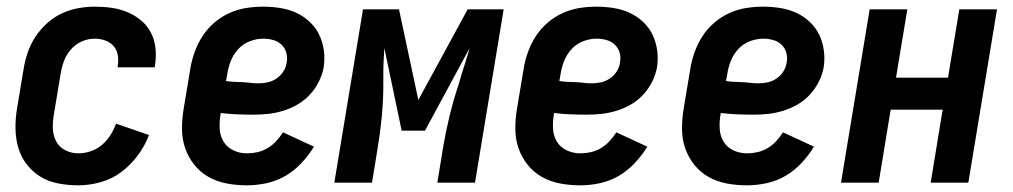

<svg xmlns="http://www.w3.org/2000/svg" viewBox="-20 -548 3040 576"><path d="M215 8Q185 8 155.5 2.5Q126 -3 102 -17.5Q78 -32 60.5 -54.5Q43 -77 35 -104.5Q27 -132 26.5 -162Q26 -192 31 -222L51 -342Q55 -367 63.5 -391.5Q72 -416 86.5 -438Q101 -460 121.5 -478.5Q142 -497 166 -508Q190 -519 215 -523.5Q240 -528 264 -528Q290 -528 315 -524.5Q340 -521 362.5 -511.5Q385 -502 403.5 -486.5Q422 -471 433 -449.5Q444 -428 446.5 -403Q449 -378 445 -352L444 -346H333V-349Q336 -365 333.5 -381.5Q331 -398 321 -409.5Q311 -421 296 -426.5Q281 -432 264 -432Q245 -432 226 -424Q207 -416 193 -400Q179 -384 172 -365Q165 -346 162 -327L142 -207Q138 -185 138.5 -164Q139 -143 148 -125Q157 -107 175.5 -97.5Q194 -88 215 -88Q233 -88 251.5 -94Q270 -100 285.5 -113Q301 -126 311.5 -143Q322 -160 328 -177L427 -143Q415 -111 393.5 -82Q372 -53 344 -32Q316 -11 282 -1.5Q248 8 215 8Z M721 8Q690 8 660.5 2.5Q631 -3 606 -17Q581 -31 563 -53.5Q545 -76 535.5 -103.5Q526 -131 526 -161.5Q526 -192 531 -222L551 -342Q555 -367 564 -392Q573 -417 587.5 -439.5Q602 -462 623 -480Q644 -498 668.5 -509Q693 -520 718.5 -524Q744 -528 769 -528Q795 -528 820.5 -524Q846 -520 868 -510Q890 -500 908.5 -483Q927 -466 937.5 -444Q948 -422 951.5 -397Q955 -372 951 -346Q947 -324 936.5 -303Q926 -282 910 -264.5Q894 -247 873.5 -235Q853 -223 830.5 -216Q808 -209 786 -206.5Q764 -204 742 -204Q716 -204 691.5 -205Q667 -206 642 -209V-207Q638 -185 639 -163Q640 -141 650.5 -123.5Q661 -106 680 -97Q699 -88 721 -88Q737 -88 752.5 -91.5Q768 -95 782.5 -103.5Q797 -112 808.5 -124.5Q820 -137 829 -151L922 -108Q906 -82 884.5 -59Q863 -36 836.5 -20.5Q810 -5 780 1.5Q750 8 721 8ZM755 -298Q769 -298 783 -301Q797 -304 809.5 -312.5Q822 -321 830 -333.5Q838 -346 840 -360Q843 -375 839 -389.5Q835 -404 824.5 -414Q814 -424 799.5 -428Q785 -432 770 -432Q750 -432 730 -424.5Q710 -417 695.5 -401.5Q681 -386 673 -366.5Q665 -347 662 -327L658 -305Q670 -303 682.5 -302.5Q695 -302 707 -301.5Q719 -301 731 -299.5Q743 -298 755 -298Z M983 0 1069 -520H1177L1235 -248L1383 -520H1491L1405 0H1292L1309 -104Q1317 -152 1328.5 -199.5Q1340 -247 1356 -295L1366 -329Q1372 -348 1378 -367Q1384 -386 1389 -404L1255 -156H1185L1133 -404Q1132 -386 1131 -367Q1130 -348 1130 -329V-295Q1130 -247 1125.5 -199.5Q1121 -152 1113 -104L1096 0Z M1721 8Q1690 8 1660.5 2.5Q1631 -3 1606 -17Q1581 -31 1563 -53.5Q1545 -76 1535.5 -103.5Q1526 -131 1526 -161.5Q1526 -192 1531 -222L1551 -342Q1555 -367 1564 -392Q1573 -417 1587.5 -439.5Q1602 -462 1623 -480Q1644 -498 1668.5 -509Q1693 -520 1718.5 -524Q1744 -528 1769 -528Q1795 -528 1820.5 -524Q1846 -520 1868 -510Q1890 -500 1908.5 -483Q1927 -466 1937.5 -444Q1948 -422 1951.5 -397Q1955 -372 1951 -346Q1947 -324 1936.5 -303Q1926 -282 1910 -264.5Q1894 -247 1873.5 -235Q1853 -223 1830.5 -216Q1808 -209 1786 -206.5Q1764 -204 1742 -204Q1716 -204 1691.5 -205Q1667 -206 1642 -209V-207Q1638 -185 1639 -163Q1640 -141 1650.5 -123.5Q1661 -106 1680 -97Q1699 -88 1721 -88Q1737 -88 1752.5 -91.5Q1768 -95 1782.5 -103.5Q1797 -112 1808.5 -124.5Q1820 -137 1829 -151L1922 -108Q1906 -82 1884.5 -59Q1863 -36 1836.5 -20.5Q1810 -5 1780 1.5Q1750 8 1721 8ZM1755 -298Q1769 -298 1783 -301Q1797 -304 1809.5 -312.5Q1822 -321 1830 -333.5Q1838 -346 1840 -360Q1843 -375 1839 -389.5Q1835 -404 1824.5 -414Q1814 -424 1799.5 -428Q1785 -432 1770 -432Q1750 -432 1730 -424.5Q1710 -417 1695.5 -401.5Q1681 -386 1673 -366.5Q1665 -347 1662 -327L1658 -305Q1670 -303 1682.5 -302.5Q1695 -302 1707 -301.5Q1719 -301 1731 -299.5Q1743 -298 1755 -298Z M2221 8Q2190 8 2160.5 2.5Q2131 -3 2106 -17Q2081 -31 2063 -53.5Q2045 -76 2035.5 -103.5Q2026 -131 2026 -161.5Q2026 -192 2031 -222L2051 -342Q2055 -367 2064 -392Q2073 -417 2087.5 -439.5Q2102 -462 2123 -480Q2144 -498 2168.5 -509Q2193 -520 2218.5 -524Q2244 -528 2269 -528Q2295 -528 2320.5 -524Q2346 -520 2368 -510Q2390 -500 2408.5 -483Q2427 -466 2437.5 -444Q2448 -422 2451.5 -397Q2455 -372 2451 -346Q2447 -324 2436.5 -303Q2426 -282 2410 -264.5Q2394 -247 2373.5 -235Q2353 -223 2330.5 -216Q2308 -209 2286 -206.5Q2264 -204 2242 -204Q2216 -204 2191.5 -205Q2167 -206 2142 -209V-207Q2138 -185 2139 -163Q2140 -141 2150.5 -123.5Q2161 -106 2180 -97Q2199 -88 2221 -88Q2237 -88 2252.5 -91.5Q2268 -95 2282.5 -103.5Q2297 -112 2308.5 -124.5Q2320 -137 2329 -151L2422 -108Q2406 -82 2384.5 -59Q2363 -36 2336.5 -20.5Q2310 -5 2280 1.5Q2250 8 2221 8ZM2255 -298Q2269 -298 2283 -301Q2297 -304 2309.5 -312.5Q2322 -321 2330 -333.5Q2338 -346 2340 -360Q2343 -375 2339 -389.5Q2335 -404 2324.5 -414Q2314 -424 2299.5 -428Q2285 -432 2270 -432Q2250 -432 2230 -424.5Q2210 -417 2195.5 -401.5Q2181 -386 2173 -366.5Q2165 -347 2162 -327L2158 -305Q2170 -303 2182.5 -302.5Q2195 -302 2207 -301.5Q2219 -301 2231 -299.5Q2243 -298 2255 -298Z M2503 0 2589 -520H2702L2668 -315H2824L2858 -520H2971L2885 0H2772L2808 -219H2652L2616 0Z"/></svg>

Font: Iosevka Curly
Style: Bold Italic
Weight: 700
Italic angle: -9°
Monospace: yes
Designer: Belleve Invis
Foundry: Belleve Invis
Version: Version 22.1.2; ttfautohint (v1.8.4)